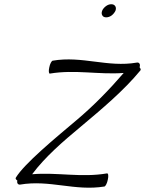

<svg xmlns="http://www.w3.org/2000/svg" viewBox="-20 -851 685 908"><path d="M526 -800C529 -808 529 -816 525 -822C521 -828 515 -831 506 -831C498 -831 489 -828 481 -822C473 -816 466 -808 463 -800C460 -792 460 -784 464 -778C467 -772 474 -769 482 -769C491 -769 500 -772 508 -778C516 -784 522 -792 526 -800ZM75 22C215 -2 334 54 474 31C479 30 487 15 490 -2C494 -19 492 -32 486 -31C365 -10 251 -37 132 -27C194 -110 279 -183 362 -252C461 -335 565 -422 644 -518C647 -521 645 -527 640 -533L641 -536C644 -548 638 -557 627 -555C488 -531 369 -588 229 -564C224 -563 216 -549 213 -532C209 -515 211 -502 216 -503C336 -523 447 -497 565 -506C496 -426 422 -350 341 -282C239 -196 95 -77 55 -11C52 -7 55 -2 62 3C59 15 65 23 75 22Z"/></svg>

Font: Nupuram ExtraLight Oblique
Style: Regular
Weight: 200
Designer: Santhosh Thottingal (santhosh.thottingal@gmail.com)
Foundry: SMC
Version: Version 1.000